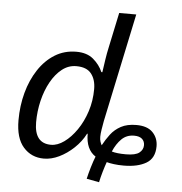

<svg xmlns="http://www.w3.org/2000/svg" viewBox="-58 -815 923 975"><g transform="rotate(5 403.5 -327.5)"><path d="M419 93Q425 66 435 32.5Q445 -1 454 -23Q404 -55 404 -135H401Q380 -94 345 -61Q310 -28 270.5 -9Q231 10 193 10Q129 10 88.5 -36Q48 -82 48 -173Q48 -247 66 -313.5Q84 -380 118.5 -432.5Q153 -485 201.5 -515Q250 -545 311 -545Q365 -545 397.5 -517.5Q430 -490 446 -453H451Q456 -487 460.5 -518Q465 -549 473 -585L510 -760H597L480 -206Q476 -185 472.5 -162.5Q469 -140 469 -125Q469 -111 472.5 -100.5Q476 -90 480 -83Q496 -113 516.5 -140Q537 -167 568.5 -184Q600 -201 647 -201Q703 -201 730.5 -172.5Q758 -144 758 -102Q758 -41 714.5 -15.5Q671 10 600 10Q572 10 549.5 7Q527 4 513 0Q506 19 497 49.5Q488 80 483 105ZM223 -63Q256 -63 290 -87.5Q324 -112 353 -154Q382 -196 399.5 -250Q417 -304 417 -364Q417 -412 393.5 -442Q370 -472 317 -472Q277 -472 244.5 -446.5Q212 -421 188 -378Q164 -335 151 -281Q138 -227 138 -171Q138 -63 223 -63ZM606 -48Q655 -48 674.5 -63.5Q694 -79 694 -102Q694 -122 680.5 -134Q667 -146 640 -146Q602 -146 576.5 -121Q551 -96 534 -56Q560 -48 606 -48Z"/></g></svg>

Font: Noto Sans
Style: Italic
Weight: 400
Italic angle: -12°
Designer: Monotype Design Team
Foundry: Monotype Imaging Inc.
Version: Version 2.013; ttfautohint (v1.8.4.7-5d5b)